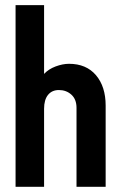

<svg xmlns="http://www.w3.org/2000/svg" viewBox="-20 -720 467 740"><path d="M387.2 -313V0H274.9V-304.2Q274.9 -337.4 255.1 -355.2Q235.4 -373 207 -373Q180.2 -373 165 -354.2Q149.9 -335.4 149.9 -300.8V0H40V-700.2H149.9V-435.1Q167 -453.6 194.3 -463.9Q221.7 -474.1 246.1 -474.1Q312.5 -474.1 349.9 -430.2Q387.2 -386.2 387.2 -313Z"/></svg>

Font: Bebas Neue Bold
Style: Regular
Weight: 700
Designer: Ryoichi Tsunekawa
Foundry: Ryoichi Tsunekawa
Version: Version 1.300